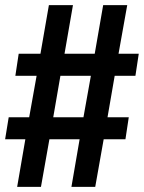

<svg xmlns="http://www.w3.org/2000/svg" viewBox="-26 -730 562 750"><path d="M41 0 73 -186H-6L8 -272H88L117 -434H34L47 -520H132L165 -710H259L226 -520H344L377 -710H471L437 -520H516L503 -434H422L394 -272H477L464 -186H379L346 0H253L285 -186H167L134 0ZM182 -272H300L329 -434H210Z"/></svg>

Font: Txt Sans Medium
Style: Regular
Weight: 500
Designer: Open Source
Foundry: XRLN
Version: Version 1.0